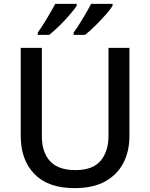

<svg xmlns="http://www.w3.org/2000/svg" viewBox="-20 -961 776 991"><path d="M648 -258Q648 -181 617 -120.5Q586 -60 523.5 -25Q461 10 365 10Q228 10 157.5 -63Q87 -136 87 -259V-714H196V-259Q196 -174 239 -128.5Q282 -83 369 -83Q459 -83 499.5 -131.5Q540 -180 540 -260V-714H648ZM561 -931Q551 -914 525.5 -885Q500 -856 471 -827.5Q442 -799 419 -781H360V-793Q374 -812 390.5 -838Q407 -864 423 -891.5Q439 -919 450 -941H561ZM376 -931Q365 -914 340 -885Q315 -856 286 -827.5Q257 -799 234 -781H175V-793Q196 -822 221.5 -864.5Q247 -907 265 -941H376Z"/></svg>

Font: Noto Sans Lao Looped Medium
Style: Regular
Weight: 500
Designer: Mark Frömberg, Ben Mitchell
Foundry: The Fontpad Ltd
Version: Version 1.002; ttfautohint (v1.8.4.7-5d5b)